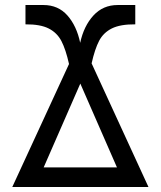

<svg xmlns="http://www.w3.org/2000/svg" viewBox="-20 -745 640 765"><path d="M81.5 -648V-725H153Q212 -725 248.8 -683.2Q285.5 -641.5 299.5 -574.5Q314 -641.5 352.2 -683.2Q390.5 -725 449 -725H519V-648Q459.5 -648.5 425.8 -631.8Q392 -615 375 -582.5Q358 -550 345 -492.5L571.5 0H29L255 -490Q242 -548 224.8 -581.2Q207.5 -614.5 174 -631.5Q140.5 -648.5 81.5 -648ZM446 -78 300 -412 154 -78Z"/></svg>

Font: JuliaMono
Style: Regular
Weight: 400
Monospace: yes
Designer: cormullion
Foundry: corm
Version: Version 0.055; ttfautohint (v1.8.4)